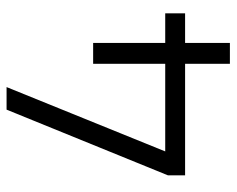

<svg xmlns="http://www.w3.org/2000/svg" viewBox="-86 -614 703 570"><g transform="rotate(-90 265.0 -328.5)"><path d="M361 3H423V-130H511V-189H423V-403H361V-189H101L292 -660H225L30 -181V-130H361Z"/></g></svg>

Font: TitilliumText22L
Style: 250 wt
Weight: 300
Designer: Campivisivi
Foundry: Campivisivi
Version: 1.000